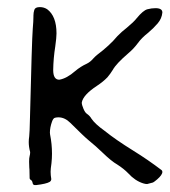

<svg xmlns="http://www.w3.org/2000/svg" viewBox="-20 -521 478 541"><path d="M82 0.5H78.1Q72.8 0.5 71.8 -5.9Q70.8 -12.2 65.9 -14.6Q63.5 -17.1 63.5 -18.6Q63.5 -33.2 63 -43Q62.5 -44.4 62 -65.4Q62 -76.2 63.5 -81.3Q64.9 -86.4 64.9 -90.8V-92.8Q61 -107.4 61 -120.6Q61 -128.4 62.3 -136.7Q63.5 -145 64.5 -190.4Q69.8 -409.2 72.3 -439.9Q74.2 -461.4 74.2 -474.1V-477.1Q74.2 -485.4 76.7 -493.2Q79.1 -501 92.3 -501Q103.5 -501 112.8 -495.1Q139.2 -475.6 139.2 -426.8Q139.2 -415 135.7 -390.1Q130.4 -356.9 129.9 -323.7Q129.9 -296.4 147 -296.4Q168 -299.8 191.9 -320.8Q207 -333.5 224.1 -341.3Q234.4 -346.2 242.7 -356Q248 -361.8 253.4 -366.2Q289.1 -393.1 310.5 -418.9Q323.2 -432.1 337.4 -442.9Q356.9 -459 365.2 -469.7Q383.3 -491.7 395.3 -494.9Q407.2 -498 418 -498Q437.5 -498 437.5 -485.8Q436 -468.8 424.3 -455.1Q412.6 -441.4 397.5 -428.7Q379.4 -414.6 368.2 -399.2Q356.9 -383.8 341.8 -371.1Q307.1 -341.3 297.9 -324.2Q291 -313 282.7 -303.2Q271 -291 253.4 -279.3Q213.9 -253.4 210.4 -231.9Q210.4 -225.6 215.1 -214.6Q219.7 -203.6 225.1 -200.2Q233.4 -194.3 237.8 -186.5Q248 -171.4 275.4 -151.9Q305.7 -127.4 356 -96.2Q397 -70.8 435.5 -41.5Q437.5 -39.6 437.5 -36.6Q437.5 -28.3 422.9 -15.6Q415 -8.8 411.1 -6.8Q396 -2.4 394.5 -2.4Q389.6 -2.4 383.3 -4.4Q360.4 -11.7 341.3 -32.7Q329.1 -45.4 310.1 -57.6Q294.4 -66.4 268.6 -91.3Q250.5 -108.9 230 -125.5Q216.3 -136.7 178.2 -174.8Q162.6 -190.4 144.5 -190.4Q140.1 -190.4 135 -189.2Q129.9 -188 126.5 -178.2Q120.6 -161.6 120.6 -147L121.1 -142.1Q126.5 -115.2 126.5 -87.9Q126.5 -74.7 125 -61Q122.6 -44.9 122.6 -37.1Q122.6 -27.3 124.5 -16.6Q124.5 -11.2 119.6 -8.3Q110.4 -2.9 82 0.5Z"/></svg>

Font: Kurland
Style: Regular
Weight: 400
Designer: GGBot
Version: 0.22